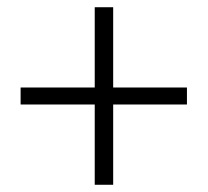

<svg xmlns="http://www.w3.org/2000/svg" viewBox="-20 -631 575 531"><path d="M242 -120H293V-342H497V-389H293V-611H242V-389H37V-342H242Z"/></svg>

Font: Noto Sans Japanese Light
Style: Regular
Weight: 300
Designer: Ryoko NISHIZUKA (kana & ideographs); Paul D. Hunt (Latin, Greek & Cyrillic); Wenlong ZHANG (bopomofo); Sandoll Communica
Foundry: Adobe Systems Incorporated
Version: Version 1.000;PS 1;hotconv 1.0.78;makeotf.lib2.5.61930